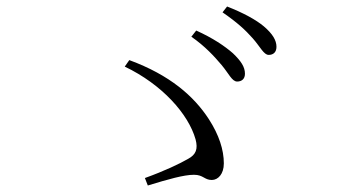

<svg xmlns="http://www.w3.org/2000/svg" viewBox="-20 -728 1040 591"><path d="M662 -528C684 -502 694 -477 710 -477C724 -477 734 -485 734 -501C734 -522 722 -540 697 -564C672 -586 635 -611 584 -634L569 -615C612 -585 640 -554 662 -528ZM758 -610C781 -584 792 -559 807 -559C821 -559 831 -567 831 -584C831 -604 819 -624 792 -647C768 -667 730 -688 679 -708L665 -690C710 -659 735 -636 758 -610ZM426 -180 435 -157C497 -176 546 -190 577 -190C606 -190 609 -174 632 -174C651 -174 669 -192 669 -225C669 -267 654 -313 623 -361C577 -432 503 -497 378 -543L364 -523C479 -468 560 -377 582 -299C590 -269 583 -252 559 -239C533 -224 487 -202 426 -180Z"/></svg>

Font: Noto Serif JP Light
Style: Regular
Weight: 300
Designer: Ryoko NISHIZUKA 西塚涼子 (kana & ideographs); Frank Grießhammer (Latin, Greek & Cyrillic); Wenlong ZHANG 张文龙 (bopomofo); San
Foundry: Adobe
Version: Version 2.001;hotconv 1.1.0;makeotfexe 2.6.0